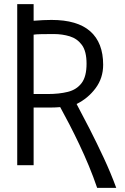

<svg xmlns="http://www.w3.org/2000/svg" viewBox="-20 -796 600 925"><path d="M448 109Q430 56 408 3Q386 -50 362 -100.5Q338 -151 314.5 -196.5Q291 -242 270 -280Q263 -279 248 -278.5Q233 -278 228 -278H142V0H63V-776H142V-696Q166 -698 187.5 -699Q209 -700 228 -700Q353 -700 415 -645Q477 -590 477 -484Q477 -420 440.5 -371Q404 -322 349 -295Q377 -243 411.5 -175.5Q446 -108 480 -35Q514 38 540 109ZM142 -343H210Q265 -343 307 -353.5Q349 -364 373 -395.5Q397 -427 397 -489Q397 -549 374.5 -579.5Q352 -610 316 -621Q280 -632 239 -632Q207 -632 179.5 -631.5Q152 -631 142 -629Z"/></svg>

Font: Ubuntu Sans Mono
Style: Regular
Weight: 400
Monospace: yes
Designer: Dalton Maag Ltd
Foundry: Dalton Maag Ltd
Version: Version 1.006